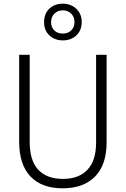

<svg xmlns="http://www.w3.org/2000/svg" viewBox="-20 -1011 682 1041"><path d="M558 -240Q558 -117 495 -53.5Q432 10 320 10Q206 10 145 -54.5Q84 -119 84 -242V-714H141V-242Q141 -140 187.5 -90.5Q234 -41 322 -41Q407 -41 454 -90.5Q501 -140 501 -238V-714H558ZM321 -792Q277 -792 248 -819Q219 -846 219 -891Q219 -937 247.5 -964Q276 -991 321 -991Q364 -991 393.5 -963.5Q423 -936 423 -892Q423 -846 394 -819Q365 -792 321 -792ZM321 -829Q349 -829 366.5 -846.5Q384 -864 384 -891Q384 -919 366 -937Q348 -955 321 -955Q293 -955 275 -937Q257 -919 257 -891Q257 -864 274 -846.5Q291 -829 321 -829Z"/></svg>

Font: Noto Sans Gurmukhi SemiCondensed Light
Style: Regular
Weight: 300
Width: 4
Designer: Jelle Bosma - Monotype Design Team
Foundry: Monotype Imaging Inc.
Version: Version 2.004; ttfautohint (v1.8.4.7-5d5b)